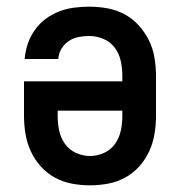

<svg xmlns="http://www.w3.org/2000/svg" viewBox="-20 -548 540 576"><path d="M250 8Q223 8 196 3Q169 -2 145 -15Q121 -28 102.5 -48.5Q84 -69 72.5 -94Q61 -119 56.5 -146Q52 -173 52 -200V-304H347V-320Q347 -342 342.5 -364Q338 -386 325 -404Q312 -422 291 -431Q270 -440 248 -440Q232 -440 216 -437Q200 -434 186.5 -425Q173 -416 164.5 -402Q156 -388 155 -371H54Q56 -395 63.5 -417Q71 -439 84.5 -458Q98 -477 116.5 -491Q135 -505 157 -513.5Q179 -522 202 -525Q225 -528 248 -528Q275 -528 302.5 -523Q330 -518 354 -505Q378 -492 396.5 -471.5Q415 -451 427 -426.5Q439 -402 443.5 -374.5Q448 -347 448 -320V-200Q448 -173 443.5 -146Q439 -119 427.5 -94Q416 -69 397.5 -48.5Q379 -28 355 -15Q331 -2 304 3Q277 8 250 8ZM250 -80Q272 -80 292.5 -89.5Q313 -99 325.5 -117Q338 -135 342.5 -156.5Q347 -178 347 -200V-216H153V-200Q153 -178 157.5 -156.5Q162 -135 174.5 -117Q187 -99 207.5 -89.5Q228 -80 250 -80Z"/></svg>

Font: Zed Sans Semibold
Style: Regular
Weight: 600
Designer: Belleve Invis
Foundry: Belleve Invis
Version: Version 1.0.0; ttfautohint (v1.8.4)